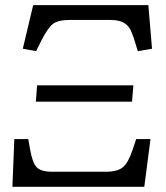

<svg xmlns="http://www.w3.org/2000/svg" viewBox="-20 -720 640 740"><path d="M247.1 -643.1Q202.1 -643.1 182.1 -626.2Q162.1 -609.4 137.2 -559.1L119.1 -522.9L67.9 -532.2L107.9 -700.2H551.8L565.9 -532.2L511.2 -522.9L500 -559.1Q489.7 -593.3 480.2 -609.6Q470.7 -626 452.9 -634.5Q435.1 -643.1 403.8 -643.1ZM118.2 -328.1 123 -391.1H494.1L488.8 -328.1ZM35.2 -184.1H88.9L96.2 -143.1Q105 -92.8 121.3 -75.4Q137.7 -58.1 182.1 -58.1H388.2Q433.1 -58.1 453.9 -75.7Q474.6 -93.3 491.2 -143.1L504.9 -184.1H560.1L536.1 0H27.8Z"/></svg>

Font: Literata Book
Style: Italic
Weight: 400
Italic angle: -3°
Designer: Latin by Veronika Burian and Jose Scaglione. Greek by Irene Vlachou. Cyrillic by Vera Evstafieva
Foundry: TypeTogether
Version: Version 1.003;PS 001.003;hotconv 1.0.88;makeotf.lib2.5.64775